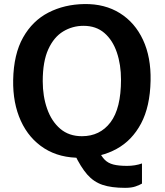

<svg xmlns="http://www.w3.org/2000/svg" viewBox="-20 -771 814 948"><path d="M597.5 156.5Q530.5 156.5 486.5 141.8Q442.5 127 410.8 90.8Q379 54.5 348 -10L415 -30.5H466Q480 0.5 496.8 17.5Q513.5 34.5 539.5 41.2Q565.5 48 607.5 48Q627 48 645.8 45Q664.5 42 681 36V135.5Q669 142.5 649.2 149.5Q629.5 156.5 597.5 156.5ZM381.5 8Q275.5 10 199.2 -38.2Q123 -86.5 83 -174Q43 -261.5 45 -376Q47.5 -503.5 94 -586Q140.5 -668.5 219.2 -709Q298 -749.5 396.5 -751Q497.5 -752.5 572 -706Q646.5 -659.5 686.2 -574Q726 -488.5 723.5 -372.5Q721 -245 676.5 -161.2Q632 -77.5 555.8 -35.8Q479.5 6 381.5 8ZM384.5 -98.5Q473.5 -98.5 525.5 -167Q577.5 -235.5 577.5 -377.5Q577.5 -451.5 557 -512Q536.5 -572.5 495.5 -608Q454.5 -643.5 392.5 -643.5Q338 -643.5 292 -615.8Q246 -588 218.5 -527.8Q191 -467.5 191 -370Q191 -295.5 212.8 -233.8Q234.5 -172 277.5 -135.2Q320.5 -98.5 384.5 -98.5Z"/></svg>

Font: Merriweather Sans SemiBold
Style: Regular
Weight: 600
Designer: Eben Sorkin
Foundry: Eben Sorkin
Version: Version 2.001